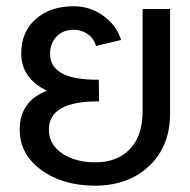

<svg xmlns="http://www.w3.org/2000/svg" viewBox="-20 -584 607 614"><path d="M215.8 -564Q269.5 -564 312 -532.2Q354.5 -500.5 367.2 -456.1L287.1 -437Q279.8 -461.4 260.3 -475.1Q240.7 -488.8 215.8 -488.8Q181.6 -488.8 160.9 -467Q140.1 -445.3 140.1 -412.1Q140.1 -327.6 295.9 -329.1L296.9 -259.8Q136.2 -261.2 136.2 -168.9Q136.2 -123 178 -94Q219.7 -64.9 286.1 -64.9Q354.5 -64.9 395.3 -107.2Q436 -149.4 436 -228V-555.2H523.9V-221.2Q523.9 -116.2 457 -53.2Q390.1 9.8 284.2 9.8Q180.2 9.8 111.6 -40.8Q43 -91.3 43 -168.9Q43 -260.3 129.9 -293.9Q47.9 -334 47.9 -413.1Q47.9 -481.9 94.2 -522.9Q140.6 -564 215.8 -564Z"/></svg>

Font: LT Superior Med
Style: Regular
Weight: 500
Designer: Daniel Lyons
Foundry: LyonsType
Version: Version 1.000